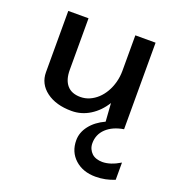

<svg xmlns="http://www.w3.org/2000/svg" viewBox="-105 -424 651 713"><g transform="rotate(20 220.0 -68.0)"><path d="M390 2Q347 9 322 32.5Q297 56 297 91Q297 103 301.5 113Q306 123 313.5 130Q321 137 332 140.5Q343 144 355 144Q387 144 425 121V189Q389 204 350 204Q300 204 268.5 175.5Q237 147 237 101Q237 70 258 43Q279 16 316 -1L311 -73Q289 -37 255.5 -16Q222 5 183 5Q121 5 83 -23.5Q45 -52 45 -98V-340H125V-136Q125 -97 143 -76Q161 -55 196 -55Q215 -55 232 -62.5Q249 -70 263 -83Q277 -96 287.5 -114Q298 -132 304 -154Q310 -176 310 -200V-340H390Z"/></g></svg>

Font: Glametrix
Style: Bold
Weight: 700
Designer: gluk
Foundry: gluk
Version: Version 0.40